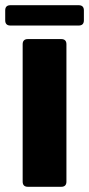

<svg xmlns="http://www.w3.org/2000/svg" viewBox="-32 -717 342 737"><path d="M75 0Q55 0 55 -20V-547Q55 -567 75 -567H203Q223 -567 223 -547V-20Q223 0 203 0ZM8 -619Q-12 -619 -12 -639V-677Q-12 -697 8 -697H270Q290 -697 290 -677V-639Q290 -619 270 -619Z"/></svg>

Font: Open Sauce Two Black
Style: Regular
Weight: 900
Designer: Alfredo Marco Pradil
Foundry: Creative Sauce Fz LLC
Version: Version 1.477